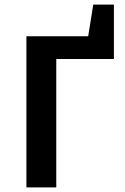

<svg xmlns="http://www.w3.org/2000/svg" viewBox="-20 -816 544 836"><path d="M95 0V-658H225V0ZM155 -559V-658H476V-559ZM356 -608 386 -796H476V-608Z"/></svg>

Font: Ysabeau
Style: Bold
Weight: 700
Designer: Christian Thalmann (Catharsis Fonts)
Version: Version 2.000;gftools[0.9.27.dev2+g8671c4b]